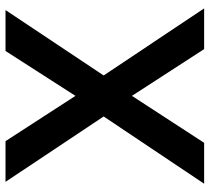

<svg xmlns="http://www.w3.org/2000/svg" viewBox="-52 -708 760 696"><g transform="rotate(-90 328.0 -360.0)"><path d="M10 0 253.8 -364.2 16.8 -720H164.3L328.5 -466.5L491.2 -720H639.5L402.5 -364.2L645.5 0H498L328.5 -261.7L158.3 0Z"/></g></svg>

Font: Vela Sans GX ExtLt
Style: Regular
Weight: 200
Designer: Principal design: Mikhail Sharanda - project Manrope.
Design modification: Ravid Balaliev
Foundry: Mikhail Sharanda
Version: Version 1.001